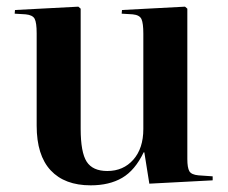

<svg xmlns="http://www.w3.org/2000/svg" viewBox="-20 -542 683 576"><path d="M252 14Q174 14 132 -31Q90 -76 90 -165V-442Q90 -474 84 -485.5Q78 -497 57 -499L24 -501L25 -512L215 -522L222 -516V-156Q222 -85 240 -57Q258 -29 302 -29Q350 -29 380 -63Q410 -97 410 -155V-441Q410 -472 404.5 -484.5Q399 -497 378 -499L345 -501L346 -512L535 -522L542 -516V-65Q542 -39 548 -28.5Q554 -18 575 -16L618 -13V-1L428 9L413 -85H411Q385 -31 346.5 -8.5Q308 14 252 14Z"/></svg>

Font: Literata 72pt SemiBold
Style: Regular
Weight: 600
Designer: Latin by Veronika Burian and Jose Scaglione. Greek by Irene Vlachou. Cyrillic by Vera Evstafieva.
Foundry: TypeTogether
Version: Version 3.002